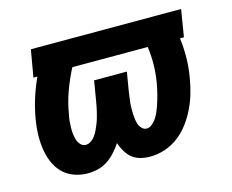

<svg xmlns="http://www.w3.org/2000/svg" viewBox="-80 -633 910 753"><g transform="rotate(-15 375.0 -256.0)"><path d="M190 8Q161 8 134 -2Q107 -12 88 -32Q69 -52 58.5 -78Q48 -104 44 -132.5Q40 -161 41 -191Q42 -221 47 -250Q54 -291 66.5 -331Q79 -371 97 -410H81L100 -520H710L692 -410H676Q681 -371 680.5 -331Q680 -291 673 -251Q668 -220 659.5 -190.5Q651 -161 637.5 -132.5Q624 -104 604.5 -77.5Q585 -51 559.5 -31.5Q534 -12 504 -2Q474 8 443 8Q423 8 404 3Q385 -2 370.5 -14Q356 -26 346.5 -42.5Q337 -59 331 -77Q319 -59 304 -42.5Q289 -26 271 -14Q253 -2 232 3Q211 8 190 8ZM212 -102Q223 -102 233.5 -109.5Q244 -117 251 -127Q258 -137 263 -148Q268 -159 272.5 -170Q277 -181 280 -192Q283 -203 286 -214.5Q289 -226 291 -237.5Q293 -249 295 -260L308 -338H441L428 -260Q427 -249 425 -237.5Q423 -226 422 -215Q421 -204 421 -192.5Q421 -181 421.5 -170Q422 -159 423.5 -148Q425 -137 428.5 -127.5Q432 -118 440 -110Q448 -102 459 -102Q470 -102 480.5 -110.5Q491 -119 498 -129.5Q505 -140 510 -151Q515 -162 519 -173.5Q523 -185 526.5 -196.5Q530 -208 533 -219.5Q536 -231 538.5 -243Q541 -255 543 -266Q549 -303 549.5 -339Q550 -375 545 -410H239Q217 -368 201 -323.5Q185 -279 178 -234Q175 -222 174 -208.5Q173 -195 172.5 -182.5Q172 -170 173.5 -157Q175 -144 178.5 -132.5Q182 -121 190.5 -111.5Q199 -102 212 -102Z"/></g></svg>

Font: Iosevka Etoile XBdObl
Style: Regular
Weight: 800
Italic angle: -9°
Designer: Belleve Invis
Foundry: Belleve Invis
Version: Version 15.5.2; ttfautohint (v1.8.4)